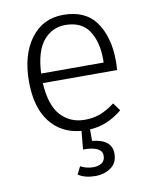

<svg xmlns="http://www.w3.org/2000/svg" viewBox="-85 -598 705 889"><g transform="rotate(-10 267.5 -153.5)"><path d="M291 227Q243 227 211 206L229 170Q256 185 290 185Q313 185 329 174.5Q345 164 345 140Q345 96 256 96L264 10Q171 2 117.5 -66.5Q64 -135 64 -257Q64 -382 120.5 -458Q177 -534 273 -534Q378 -534 427.5 -463.5Q477 -393 477 -281Q477 -259 475 -239H126Q132 -134 176 -86Q220 -38 289 -38Q328 -38 360.5 -50Q393 -62 430 -90L457 -53Q386 6 304 10V64Q396 73 396 140Q396 183 365 205Q334 227 291 227ZM420 -284V-299Q420 -383 385 -434.5Q350 -486 275 -486Q213 -486 172 -437.5Q131 -389 126 -284Z"/></g></svg>

Font: Trujillo Light
Style: Regular
Weight: 300
Designer: Fira Sans original fonts by bBox Type GmbH, Carrois Corporate GbR, & Edenspiekermann AG / Changes by Cristiano Sobral
Foundry: Fira Sans original fonts by bBox Type GmbH, Carrois Corporate GbR, & Edenspiekermann AG / Changes by Cristiano Sobral
Version: Version 4.301;July 28, 2020;FontCreator 13.0.0.2655 64-bit